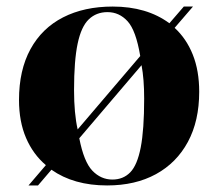

<svg xmlns="http://www.w3.org/2000/svg" viewBox="-20 -552 666 586"><path d="M67 14 120 -48Q81 -81 59.5 -131Q38 -181 38 -247Q38 -338 73 -402Q108 -466 172.5 -499Q237 -532 324 -532Q428 -532 497 -481L541 -532H569L513 -467Q549 -434 568.5 -385Q588 -336 588 -272Q588 -183 553.5 -119Q519 -55 456 -20.5Q393 14 307 14Q205 14 137 -34L96 14ZM217 -157 408 -381Q395 -459 369.5 -487Q344 -515 308 -515Q274 -515 251 -493Q228 -471 217 -419Q206 -367 206 -277Q206 -206 217 -157ZM323 -4Q356 -4 377.5 -26Q399 -48 409.5 -102Q420 -156 420 -251Q420 -311 412 -353L222 -130Q236 -58 262 -31Q288 -4 323 -4Z"/></svg>

Font: Literata 72pt
Style: Bold
Weight: 700
Designer: Latin by Veronika Burian and Jose Scaglione. Greek by Irene Vlachou. Cyrillic by Vera Evstafieva.
Foundry: TypeTogether
Version: Version 3.002